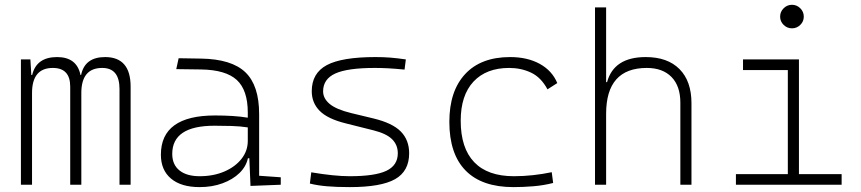

<svg xmlns="http://www.w3.org/2000/svg" viewBox="-20 -763 3556 793"><path d="M473.6 0V-395.5Q473.6 -482.4 402.3 -482.4Q315.9 -482.4 315.9 -378.9V0H270V-405.3Q270 -482.4 198.2 -482.4Q112.3 -482.4 112.3 -378.9V0H66.4V-517.6H105.5L109.4 -453.1H112.8Q130.4 -527.3 215.8 -527.3Q297.4 -527.3 312.5 -453.1H314.9Q330.1 -527.3 414.1 -527.3Q519.5 -527.3 519.5 -405.3V0Z M1014.6 4.9 1009.8 -109.4H1003.9Q996.6 -75.2 969 -48.3Q941.4 -21.5 898.9 -5.9Q856.4 9.8 804.7 9.8Q728 9.8 686.3 -25.4Q644.5 -60.5 644.5 -124Q644.5 -286.1 868.2 -286.1Q906.2 -286.1 941.2 -283.9Q976.1 -281.7 1003.4 -276.9V-297.9Q1003.4 -391.1 957.8 -432.9Q912.1 -474.6 810.5 -476.1L708 -477.5L717.8 -522.5L810.5 -521Q936.5 -519 993.4 -464.6Q1050.3 -410.2 1050.3 -291.5V-37.1L1139.6 -30.8V0ZM1003.4 -236.8Q972.7 -241.7 935.8 -242.7Q898.9 -243.7 865.7 -243.7Q691.4 -243.7 691.4 -127.4Q691.4 -83 721.2 -59.1Q751 -35.2 804.7 -35.2Q861.3 -35.2 906.2 -54.4Q951.2 -73.7 977.3 -106.7Q1003.4 -139.6 1003.4 -181.2Z M1424.8 9.8Q1368.7 9.8 1329.6 6.3Q1290.5 2.9 1259.8 -4.9L1265.6 -51.3Q1360.8 -35.2 1424.8 -35.2Q1528.8 -35.2 1575.9 -57.6Q1623 -80.1 1623 -129.9Q1623 -164.6 1599.4 -188Q1575.7 -211.4 1522.9 -224.6L1408.2 -253.4Q1333 -272 1300.3 -305.2Q1267.6 -338.4 1267.6 -386.2Q1267.6 -460.9 1329.8 -494.1Q1392.1 -527.3 1531.2 -527.3Q1563.5 -527.3 1591.6 -525.1Q1619.6 -522.9 1656.2 -517.6L1650.9 -475.6Q1610.8 -479.5 1581.8 -481Q1552.7 -482.4 1528.3 -482.4Q1415.5 -482.4 1365 -459.5Q1314.5 -436.5 1314.5 -385.7Q1314.5 -356.4 1341.6 -333.7Q1368.7 -311 1430.7 -295.9L1522 -273.9Q1601.1 -254.9 1635.5 -219.7Q1669.9 -184.6 1669.9 -129.9Q1669.9 -56.2 1612.1 -23.2Q1554.2 9.8 1424.8 9.8Z M2100.6 9.8Q1970.2 9.8 1903.1 -58.6Q1835.9 -127 1835.9 -259.8Q1835.9 -386.7 1901.1 -457Q1966.3 -527.3 2086.9 -527.3Q2158.2 -527.3 2209.2 -499.3Q2260.3 -471.2 2281.7 -419.9L2241.2 -394Q2214.8 -443.4 2173.6 -462.9Q2132.3 -482.4 2083 -482.4Q1988.3 -482.4 1935.5 -425.8Q1882.8 -369.1 1882.8 -264.6Q1882.8 -151.4 1938.5 -93.3Q1994.1 -35.2 2102.5 -35.2Q2142.6 -35.2 2181.9 -39.6Q2221.2 -43.9 2258.8 -51.8L2264.6 -7.3Q2224.6 2.9 2182.9 6.3Q2141.1 9.8 2100.6 9.8Z M2790 0V-338.9Q2790 -407.7 2753.4 -445.1Q2716.8 -482.4 2651.4 -482.4Q2483.4 -482.4 2483.4 -293V0H2437.5V-732.4H2483.4V-423.8H2487.3Q2515.6 -527.3 2647 -527.3Q2737.3 -527.3 2786.6 -477.5Q2835.9 -427.7 2835.9 -336.9V0Z M3019.5 0V-43.9H3233.9V-473.6H3048.8V-517.6H3279.8V-43.9H3456.1V0ZM3251 -646Q3231 -646 3216.6 -660.2Q3202.1 -674.3 3202.1 -694.3Q3202.1 -714.4 3216.6 -728.8Q3231 -743.2 3251 -743.2Q3271 -743.2 3285.4 -728.8Q3299.8 -714.4 3299.8 -694.3Q3299.8 -674.3 3285.4 -660.2Q3271 -646 3251 -646Z"/></svg>

Font: Cascadia Mono ExtraLight
Style: Regular
Weight: 200
Monospace: yes
Designer: Aaron Bell
Foundry: Saja Typeworks
Version: Version 2404.023; ttfautohint (v1.8.4)